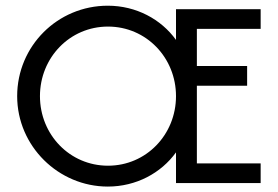

<svg xmlns="http://www.w3.org/2000/svg" viewBox="-20 -658 998 690"><path d="M367.4 12.5C469.4 12.5 559 -36.1 612.5 -110.4V0H916.7V-70.8H687.5V-350H868.1V-420.8H687.5V-554.2H916.7V-625H612.5V-514.6C559 -588.9 469.4 -637.5 367.4 -637.5C186.8 -637.5 41.7 -492.4 41.7 -312.5C41.7 -132.6 190.3 12.5 367.4 12.5ZM368.1 -62.5C230.6 -62.5 123.6 -174.3 123.6 -312.5C123.6 -450.7 230.6 -562.5 368.1 -562.5C505.6 -562.5 612.5 -450.7 612.5 -312.5C612.5 -174.3 505.6 -62.5 368.1 -62.5Z"/></svg>

Font: Afacad
Style: Regular
Weight: 400
Designer: Kristian Moeller
Foundry: Dicotype
Version: Version 1.000